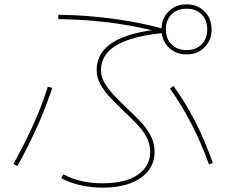

<svg xmlns="http://www.w3.org/2000/svg" viewBox="-20 -822 1040 882"><path d="M261 -3 271 -21Q313 1 358 10.5Q403 20 450 20Q557 20 613.5 -19.5Q670 -59 670 -124Q670 -162 652.5 -193.5Q635 -225 607 -254Q579 -283 548 -312Q518 -341 489.5 -370.5Q461 -400 442.5 -432.5Q424 -465 424 -500Q424 -541 443 -573Q462 -605 500 -628.5Q538 -652 594.5 -667Q651 -682 725 -688L724 -671Q651 -691 575 -704.5Q499 -718 417.5 -725.5Q336 -733 248 -734V-754Q337 -753 419.5 -745Q502 -737 579 -723.5Q656 -710 729 -690L727 -670Q633 -661 570 -639Q507 -617 475.5 -582.5Q444 -548 444 -500Q444 -469 461 -440Q478 -411 505 -383Q532 -355 562 -326Q593 -297 622.5 -266.5Q652 -236 671 -201Q690 -166 690 -124Q690 -75 661.5 -38Q633 -1 579.5 19.5Q526 40 450 40Q401 40 353 29.5Q305 19 261 -3ZM60 -59 42 -69Q88 -152 128.5 -239.5Q169 -327 200 -424L220 -418Q187 -319 146.5 -230.5Q106 -142 60 -59ZM958 -73 940 -67Q903 -169 858.5 -254.5Q814 -340 761 -415L777 -427Q832 -351 876.5 -264Q921 -177 958 -73ZM837 -572Q787 -572 754.5 -604.5Q722 -637 722 -687Q722 -737 754.5 -769.5Q787 -802 837 -802Q887 -802 919.5 -769.5Q952 -737 952 -687Q952 -637 919.5 -604.5Q887 -572 837 -572ZM837 -592Q880 -592 906 -618Q932 -644 932 -687Q932 -730 906 -756Q880 -782 837 -782Q794 -782 768 -756Q742 -730 742 -687Q742 -644 768 -618Q794 -592 837 -592Z"/></svg>

Font: Murecho Thin
Style: Regular
Weight: 100
Designer: Neil Summerour
Foundry: Positype
Version: Version 1.010